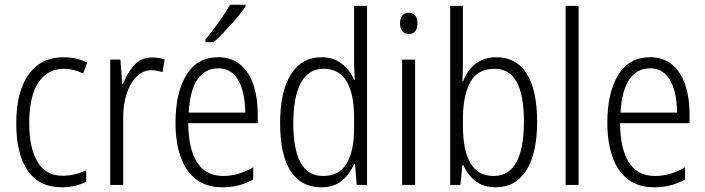

<svg xmlns="http://www.w3.org/2000/svg" viewBox="-20 -785 2994 815"><path d="M242 10Q146 10 97.5 -61Q49 -132 49 -261Q49 -396 101.5 -469Q154 -542 249 -542Q307 -542 350 -519L333 -473Q293 -493 251 -493Q181 -493 142.5 -434Q104 -375 104 -262Q104 -159 138.5 -99Q173 -39 246 -39Q272 -39 297 -45Q322 -51 346 -62V-14Q301 10 242 10Z M626 -541Q639 -541 653 -539Q667 -537 679 -532L670 -479Q660 -482 648 -484.5Q636 -487 623 -487Q586 -487 558.5 -458.5Q531 -430 516.5 -383.5Q502 -337 503 -282V0H448V-532H491L499 -429H502Q518 -472 548 -506.5Q578 -541 626 -541Z M906 -542Q964 -542 1001.5 -509.5Q1039 -477 1056.5 -422.5Q1074 -368 1074 -303V-262H779Q780 -152 817 -95Q854 -38 928 -38Q992 -38 1055 -75V-23Q1026 -7 994 1.5Q962 10 924 10Q856 10 812 -24Q768 -58 746.5 -120Q725 -182 725 -264Q725 -391 771 -466.5Q817 -542 906 -542ZM906 -495Q851 -495 818.5 -448Q786 -401 781 -307H1021Q1021 -359 1009 -402Q997 -445 971.5 -470Q946 -495 906 -495ZM1022 -757Q1007 -735 983.5 -707Q960 -679 934 -652Q908 -625 887 -606H852V-617Q882 -654 909.5 -692Q937 -730 957 -765H1022Z M1343 10Q1258 10 1213.5 -59Q1169 -128 1169 -262Q1169 -398 1215 -470Q1261 -542 1344 -542Q1397 -542 1432 -513.5Q1467 -485 1483 -446H1486Q1485 -468 1484 -488.5Q1483 -509 1483 -527V-760H1538V0H1494L1487 -89H1483Q1466 -48 1432.5 -19Q1399 10 1343 10ZM1352 -38Q1419 -38 1451 -90.5Q1483 -143 1483 -240V-286Q1483 -386 1451.5 -439.5Q1420 -493 1353 -493Q1290 -493 1257.5 -433.5Q1225 -374 1225 -261Q1225 -153 1255.5 -95.5Q1286 -38 1352 -38Z M1715 -731Q1734 -731 1743 -718.5Q1752 -706 1752 -686Q1752 -641 1715 -641Q1697 -641 1687.5 -653Q1678 -665 1678 -686Q1678 -706 1687 -718.5Q1696 -731 1715 -731ZM1742 -532V0H1687V-532Z M1945 -523Q1945 -503 1944.5 -481Q1944 -459 1943 -440H1946Q1963 -487 1999 -514.5Q2035 -542 2087 -542Q2171 -542 2215.5 -472.5Q2260 -403 2260 -268Q2260 -135 2214.5 -62.5Q2169 10 2084 10Q2033 10 1999.5 -15.5Q1966 -41 1947 -84H1943L1934 0H1891V-760H1945ZM2079 -493Q2006 -493 1975.5 -435Q1945 -377 1945 -280V-252Q1945 -38 2075 -38Q2204 -38 2204 -269Q2204 -380 2173.5 -436.5Q2143 -493 2079 -493Z M2436 0H2381V-760H2436Z M2739 -542Q2797 -542 2834.5 -509.5Q2872 -477 2889.5 -422.5Q2907 -368 2907 -303V-262H2612Q2613 -152 2650 -95Q2687 -38 2761 -38Q2825 -38 2888 -75V-23Q2859 -7 2827 1.5Q2795 10 2757 10Q2689 10 2645 -24Q2601 -58 2579.5 -120Q2558 -182 2558 -264Q2558 -391 2604 -466.5Q2650 -542 2739 -542ZM2739 -495Q2684 -495 2651.5 -448Q2619 -401 2614 -307H2854Q2854 -359 2842 -402Q2830 -445 2804.5 -470Q2779 -495 2739 -495Z"/></svg>

Font: Noto Sans Sinhala UI Condensed Light
Style: Regular
Weight: 300
Width: 3
Designer: Jelle Bosma - Monotype Design Team
Foundry: Monotype Imaging Inc.
Version: Version 2.006; ttfautohint (v1.8.4.7-5d5b)